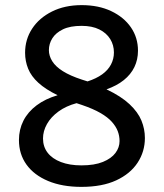

<svg xmlns="http://www.w3.org/2000/svg" viewBox="-20 -720 640 750"><path d="M54 -173Q54 -214 71.5 -248.5Q89 -283 123 -308.5Q157 -334 205 -348Q158 -371 130 -396.5Q102 -422 90 -451.5Q78 -481 78 -514Q78 -566 105.5 -608Q133 -650 183 -675Q233 -700 299 -700Q365 -700 414.5 -676.5Q464 -653 491.5 -613Q519 -573 519 -522Q519 -487 505 -458Q491 -429 463.5 -407Q436 -385 396 -371Q453 -344 486 -313Q519 -282 532.5 -249Q546 -216 546 -181Q546 -128 517.5 -84.5Q489 -41 434 -15.5Q379 10 298 10Q223 10 168 -13Q113 -36 83.5 -77Q54 -118 54 -173ZM148 -179Q148 -147 166 -123.5Q184 -100 218 -87Q252 -74 298 -74Q349 -74 382 -87.5Q415 -101 431 -122.5Q447 -144 447 -169Q447 -189 440 -207.5Q433 -226 417 -244Q401 -262 372.5 -278.5Q344 -295 300 -310L279 -317Q238 -306 208.5 -284.5Q179 -263 163.5 -235.5Q148 -208 148 -179ZM171 -524Q171 -502 184 -481Q197 -460 225.5 -442Q254 -424 300 -409L322 -402Q356 -413 379 -429.5Q402 -446 413.5 -468Q425 -490 425 -515Q425 -544 410.5 -567.5Q396 -591 368 -605Q340 -619 299 -619Q254 -619 226 -605.5Q198 -592 184.5 -570.5Q171 -549 171 -524Z"/></svg>

Font: Radio Canada
Style: Regular
Weight: 400
Designer: Charles Daoud, Etienne Aubert Bonn, Alexandre Saumier Demers, Jacques Le Bailly
Foundry: Radio-Canada
Version: Version 2.104;gftools[0.9.28.dev5+ged2979d]